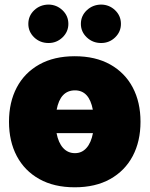

<svg xmlns="http://www.w3.org/2000/svg" viewBox="-20 -794 642 824"><path d="M300.8 9.8Q211.9 9.8 148.7 -25.6Q85.4 -61 52 -124.3Q18.6 -187.5 18.6 -271.5Q18.6 -355.5 52 -418.7Q85.4 -481.9 148.7 -517.3Q211.9 -552.7 300.8 -552.7Q389.6 -552.7 452.9 -517.3Q516.1 -481.9 549.6 -418.7Q583 -355.5 583 -271.5Q583 -187.5 549.6 -124.3Q516.1 -61 452.9 -25.6Q389.6 9.8 300.8 9.8ZM301.8 -406.2Q238.8 -406.2 223.1 -323.2H378.4Q362.8 -406.2 301.8 -406.2ZM301.8 -136.7Q331.5 -136.7 351.3 -159.2Q371.1 -181.6 378.9 -222.7H222.7Q230.5 -181.6 250.7 -159.2Q271 -136.7 301.8 -136.7ZM188.5 -609.4Q151.9 -609.4 126.7 -633.5Q101.6 -657.7 101.6 -691.4Q101.6 -726.1 126.7 -750Q151.9 -773.9 188.5 -774.4Q223.1 -773.9 248.3 -750Q273.4 -726.1 273.4 -691.4Q273.4 -657.7 248.3 -633.5Q223.1 -609.4 188.5 -609.4ZM414.1 -609.4Q377.9 -609.4 352.5 -633.5Q327.1 -657.7 327.1 -691.4Q327.1 -726.1 352.5 -750Q377.9 -773.9 414.1 -774.4Q449.2 -773.9 474.1 -750Q499 -726.1 499 -691.4Q499 -657.7 474.1 -633.5Q449.2 -609.4 414.1 -609.4Z"/></svg>

Font: Inter Tight Black
Style: Regular
Weight: 900
Designer: Rasmus Andersson
Foundry: rsms
Version: Version 3.004; ttfautohint (v1.8.4.7-5d5b)